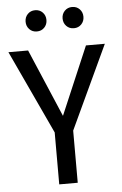

<svg xmlns="http://www.w3.org/2000/svg" viewBox="-59 -931 617 972"><g transform="rotate(-5 249.0 -444.5)"><path d="M296 -265V0H202V-264L4 -689H104L251 -344L398 -689H494ZM210 -835Q210 -812 195 -796.5Q180 -781 157 -781Q134 -781 119 -796.5Q104 -812 104 -835Q104 -858 119 -873.5Q134 -889 157 -889Q180 -889 195 -873.5Q210 -858 210 -835ZM398 -835Q398 -812 383 -796.5Q368 -781 345 -781Q322 -781 307 -796.5Q292 -812 292 -835Q292 -858 307 -873.5Q322 -889 345 -889Q368 -889 383 -873.5Q398 -858 398 -835Z"/></g></svg>

Font: Fira Sans Condensed
Style: Regular
Weight: 400
Width: 3
Designer: bBox Type GmbH & Carrois Corporate GbR & Edenspiekermann AG
Foundry: bBox Type GmbH & Carrois Corporate GbR & Edenspiekermann AG
Version: Version 4.301